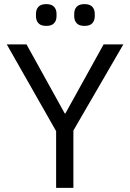

<svg xmlns="http://www.w3.org/2000/svg" viewBox="-20 -914 633 934"><path d="M253 0V-276L13 -698H109L295 -362H298L484 -698H580L337 -279V0ZM205 -788Q179 -788 167 -801Q155 -814 155 -835V-847Q155 -868 167 -881Q179 -894 205 -894Q231 -894 243 -881Q255 -868 255 -847V-835Q255 -814 243 -801Q231 -788 205 -788ZM391 -788Q365 -788 353 -801Q341 -814 341 -835V-847Q341 -868 353 -881Q365 -894 391 -894Q417 -894 429 -881Q441 -868 441 -847V-835Q441 -814 429 -801Q417 -788 391 -788Z"/></svg>

Font: IBM Plex Sans Thai
Style: Regular
Weight: 400
Designer: Mike Abbink, Paul van der Laan, Pieter van Rosmalen, Ben Mitchell, Mark Frömberg
Foundry: Bold Monday
Version: Version 1.1